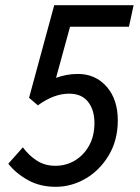

<svg xmlns="http://www.w3.org/2000/svg" viewBox="-20 -710 540 740"><path d="M12 -79 68 -142Q93 -109 123.5 -90Q154 -71 193 -71Q235 -71 269 -91.5Q303 -112 323.5 -149Q344 -186 344 -236Q344 -286 319.5 -317.5Q295 -349 246 -349Q188 -349 126 -304L92 -333L189 -690H495L477 -607H250L196 -410Q215 -417 236 -421Q257 -425 280 -425Q348 -425 391 -376Q434 -327 434 -246Q434 -170 399.5 -112Q365 -54 310.5 -22Q256 10 195 10Q134 10 87.5 -16Q41 -42 12 -79Z"/></svg>

Font: Radio Canada Condensed
Style: Italic
Weight: 400
Width: 3
Italic angle: -12°
Designer: Charles Daoud, Etienne Aubert Bonn, Alexandre Saumier Demers, Jacques Le Bailly
Foundry: Radio-Canada
Version: Version 2.104; ttfautohint (v1.8.4.7-5d5b);gftools[0.9.28.de